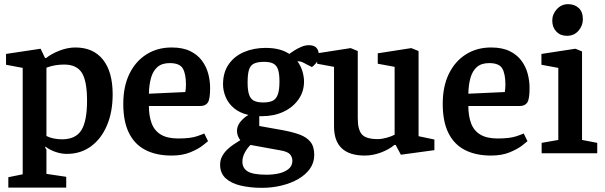

<svg xmlns="http://www.w3.org/2000/svg" viewBox="-20 -736 2903 922"><path d="M20 165V115L89 101V-410L9 -425V-477L175 -502L196 -458L201 -457Q227 -478 266 -493Q305 -508 342 -508Q428 -508 474.5 -449.5Q521 -391 521 -283Q521 -198 493.5 -133.5Q466 -69 416.5 -33Q367 3 301 3Q274 3 246.5 -6.5Q219 -16 198 -32L197 -27L203 -17V99L298 113V165ZM278 -67Q343 -67 370.5 -110.5Q398 -154 398 -252Q398 -347 373 -386.5Q348 -426 288 -426Q266 -426 245 -422.5Q224 -419 203 -411V-83Q218 -75 238 -71Q258 -67 278 -67Z M804 11Q731 11 679 -15.5Q627 -42 599.5 -97Q572 -152 572 -237Q572 -321 601.5 -381.5Q631 -442 683.5 -475Q736 -508 804 -508Q858 -508 893.5 -490.5Q929 -473 950 -444.5Q971 -416 980 -382Q989 -348 989 -313Q989 -260 978 -243.5Q967 -227 942 -227H695Q695 -180 708 -144.5Q721 -109 752 -90Q783 -71 836 -71Q895 -71 926.5 -82Q958 -93 961 -95L979 -58Q975 -54 953 -37Q931 -20 893.5 -4.5Q856 11 804 11ZM695 -286 870 -294Q873 -312 873 -329Q873 -381 858 -407Q843 -433 795 -433Q758 -433 736.5 -414.5Q715 -396 705.5 -363Q696 -330 695 -286Z M1238 166Q1181 166 1135 155Q1089 144 1063 119.5Q1037 95 1037 55Q1037 33 1046.5 15Q1056 -3 1071 -17.5Q1086 -32 1103 -43Q1120 -54 1134 -63Q1127 -71 1122.5 -83Q1118 -95 1118 -107Q1118 -132 1135.5 -152.5Q1153 -173 1173 -184Q1130 -194 1103 -217Q1076 -240 1063.5 -270.5Q1051 -301 1051 -331Q1051 -388 1078 -427Q1105 -466 1151.5 -486Q1198 -506 1256 -506Q1292 -506 1320.5 -498.5Q1349 -491 1369 -477Q1376 -482 1391 -492Q1406 -502 1425.5 -510.5Q1445 -519 1463 -519Q1488 -519 1499.5 -506.5Q1511 -494 1511 -471Q1511 -449 1498.5 -434Q1486 -419 1478 -414L1452 -427Q1440 -434 1430.5 -438Q1421 -442 1408 -442Q1425 -419 1432.5 -393Q1440 -367 1440 -345Q1440 -296 1413 -258Q1386 -220 1340.5 -199Q1295 -178 1238 -178H1225V-131L1337 -111Q1386 -102 1419.5 -89.5Q1453 -77 1471 -54.5Q1489 -32 1489 8Q1489 45 1468.5 74Q1448 103 1412.5 123.5Q1377 144 1332 155Q1287 166 1238 166ZM1261 103Q1290 103 1318 97Q1346 91 1365 76Q1384 61 1384 36Q1384 19 1373 5.5Q1362 -8 1326 -14L1183 -40Q1168 -26 1156 -4Q1144 18 1144 40Q1144 72 1170 87.5Q1196 103 1261 103ZM1244 -244Q1272 -244 1289 -252Q1306 -260 1314 -282Q1322 -304 1322 -345Q1322 -379 1316 -399.5Q1310 -420 1294.5 -429.5Q1279 -439 1248 -439Q1217 -439 1199.5 -430.5Q1182 -422 1175.5 -400.5Q1169 -379 1169 -339Q1169 -303 1176 -282Q1183 -261 1199 -252.5Q1215 -244 1244 -244Z M1732 11Q1658 11 1621 -24Q1584 -59 1584 -129V-415L1503 -430V-480L1664 -505L1698 -491V-168Q1698 -113 1718 -90.5Q1738 -68 1794 -68Q1813 -68 1836.5 -74.5Q1860 -81 1875 -89V-415L1794 -430V-480L1955 -505L1990 -491V-82L2066 -66V-15L1905 7L1880 -40H1874Q1848 -18 1809 -3.5Q1770 11 1732 11Z M2338 11Q2265 11 2213 -15.5Q2161 -42 2133.5 -97Q2106 -152 2106 -237Q2106 -321 2135.5 -381.5Q2165 -442 2217.5 -475Q2270 -508 2338 -508Q2392 -508 2427.5 -490.5Q2463 -473 2484 -444.5Q2505 -416 2514 -382Q2523 -348 2523 -313Q2523 -260 2512 -243.5Q2501 -227 2476 -227H2229Q2229 -180 2242 -144.5Q2255 -109 2286 -90Q2317 -71 2370 -71Q2429 -71 2460.5 -82Q2492 -93 2495 -95L2513 -58Q2509 -54 2487 -37Q2465 -20 2427.5 -4.5Q2390 11 2338 11ZM2229 -286 2404 -294Q2407 -312 2407 -329Q2407 -381 2392 -407Q2377 -433 2329 -433Q2292 -433 2270.5 -414.5Q2249 -396 2239.5 -363Q2230 -330 2229 -286Z M2581 0V-50L2661 -64V-410L2580 -425V-477L2743 -502L2775 -489V-64L2848 -50V0ZM2702 -564Q2671 -564 2651.5 -584.5Q2632 -605 2632 -637Q2632 -668 2654 -692Q2676 -716 2708 -716Q2739 -716 2759 -697.5Q2779 -679 2779 -644Q2779 -613 2758 -588.5Q2737 -564 2702 -564Z"/></svg>

Font: Faustina Light SemiBold
Style: Regular
Weight: 600
Version: Version 1.200